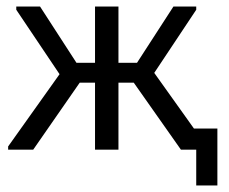

<svg xmlns="http://www.w3.org/2000/svg" viewBox="-20 -460 703 590"><path d="M648 110H583V0H536L391 -206H344V0H272V-206H225L82 0H5V-10L163 -232L30 -430V-440H103L215 -267H272V-440H344V-267H401L513 -440H583V-430L454 -236L576 -65H648Z"/></svg>

Font: Tilda Sans
Style: Regular
Weight: 400
Designer: ParaType Ltd
Foundry: ParaType Ltd
Version: Version 1.002W